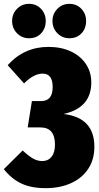

<svg xmlns="http://www.w3.org/2000/svg" viewBox="-33 -960 515 999"><path d="M-13 -80 85 -177Q116 -148 139 -135Q162 -122 187 -122Q217 -122 235 -144Q253 -166 253 -208Q253 -297 177 -297H111L133 -434H181Q241 -434 241 -507Q241 -577 189 -577Q143 -577 92 -526L7 -621Q93 -716 219 -716Q285 -716 335.5 -692.5Q386 -669 414 -627Q442 -585 442 -531Q442 -399 298 -367Q379 -357 418.5 -314.5Q458 -272 458 -196Q458 -130 426 -81.5Q394 -33 336.5 -7Q279 19 204 19Q128 19 76.5 -6Q25 -31 -13 -80ZM205 -851Q205 -812 181 -786.5Q157 -761 118 -761Q81 -761 55.5 -787Q30 -813 30 -851Q30 -888 55.5 -914Q81 -940 118 -940Q156 -940 180.5 -914Q205 -888 205 -851ZM415 -851Q415 -812 391 -786.5Q367 -761 328 -761Q291 -761 265.5 -787Q240 -813 240 -851Q240 -888 265.5 -914Q291 -940 328 -940Q366 -940 390.5 -914Q415 -888 415 -851Z"/></svg>

Font: Fira Sans Extra Condensed Black
Style: Regular
Weight: 900
Width: 1
Designer: Carrois Corporate & Edenspiekermann AG
Foundry: Carrois Corporate GbR & Edenspiekermann AG
Version: Version 4.203